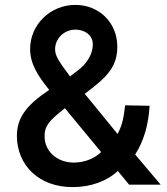

<svg xmlns="http://www.w3.org/2000/svg" viewBox="-20 -754 680 784"><path d="M276 10C350 10 417 -14 461 -56L507 0H636L532 -123C567 -178 586 -243 591 -322L491 -324C485 -276 481 -246 460 -207L326 -371C417 -439 459 -480 459 -564C459 -661 385 -734 288 -734C185 -734 103 -653 103 -554C103 -495 133 -446 181 -387C84 -322 49 -271 49 -198C50 -79 139 10 276 10ZM162 -198C162 -238 178 -260 245 -312L393 -133C363 -105 326 -91 281 -90C212 -91 162 -136 162 -198ZM205 -553C205 -597 242 -633 288 -633C321 -633 359 -615 359 -572C359 -535 336 -494 296 -465L266 -442C218 -506 205 -527 205 -553Z"/></svg>

Font: All Genders v4
Style: Regular
Weight: 400
Designer: Rassam Alawdi
Foundry: Rassam Art
Version: Version 3.100;FEAKit 1.0